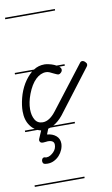

<svg xmlns="http://www.w3.org/2000/svg" viewBox="-88 -588 508 873"><g transform="rotate(-10 165.5 -151.5)"><path d="M230 -14H116Q111 -12 106 -11L96 14Q121 16 137 29.5Q153 43 153 65Q153 79 147 93.5Q141 108 130.5 119.5Q120 131 106 138Q92 145 76 145Q63 145 58 141.5Q53 138 53 128Q55 114 66 114Q67 114 70 115Q73 116 75 116Q85 116 93.5 111Q102 106 109 99Q116 92 119.5 83.5Q123 75 123 66Q123 55 115.5 50Q108 45 94 45Q89 45 84 46Q79 47 72 47Q63 47 59.5 42.5Q56 38 56 35Q56 30 58 26L73 -9Q64 -11 57 -14H0V-21H45Q33 -29 24 -42Q5 -68 5 -109Q5 -136 13.5 -169.5Q22 -203 39 -232Q56 -260 79 -280H0V-287H89Q111 -302 140 -302Q146 -302 158.5 -299.5Q171 -297 183 -292Q188 -289 193 -287H230V-280H204Q213 -273 213 -265Q213 -258 207 -252Q201 -246 196 -246Q191 -246 185 -249L172 -255Q165 -259 156.5 -262.5Q148 -266 140 -266Q115 -266 92.5 -244.5Q70 -223 54 -181Q40 -144 40 -112Q40 -83 51.5 -63.5Q63 -44 87 -44Q118 -44 148 -83L299 -279Q304 -287 311 -287Q318 -287 324.5 -280.5Q331 -274 331 -269Q331 -262 327 -258L176 -60Q155 -34 131 -21H230ZM230 -535H0V-542H230ZM230 239H0V232H230Z"/></g></svg>

Font: Gruenewald VA 1. Klasse
Style: Regular
Weight: 400
Designer: Peter Wiegel
Foundry: Peter Wiegel, nach dem Schriftentwurf von Dr. H. Gr¸newald
Version: Version 0.007